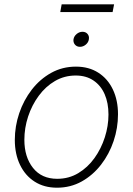

<svg xmlns="http://www.w3.org/2000/svg" viewBox="-20 -854 613 885"><path d="M242.7 11.2Q183.6 11.2 139.9 -16.6Q96.2 -44.4 72.3 -94.2Q48.3 -144 48.3 -209Q48.3 -272 68.6 -332Q88.9 -392.1 126.5 -440.7Q164.1 -489.3 215.8 -518.1Q267.6 -546.9 330.1 -546.9Q389.6 -546.9 433.1 -519Q476.6 -491.2 500.2 -441.7Q523.9 -392.1 523.9 -327.1Q523.9 -264.2 503.7 -203.9Q483.4 -143.6 445.8 -95Q408.2 -46.4 356.7 -17.6Q305.2 11.2 242.7 11.2ZM243.7 -29.8Q297.4 -29.8 340.8 -55.9Q384.3 -82 415.3 -125.2Q446.3 -168.5 463.1 -220.9Q480 -273.4 480 -326.2Q480 -379.4 462.4 -419.7Q444.8 -460 410.9 -482.9Q377 -505.9 329.1 -505.9Q276.9 -505.9 233.6 -480.7Q190.4 -455.6 158.7 -412.6Q127 -369.6 109.6 -316.9Q92.3 -264.2 92.3 -209.5Q92.3 -130.4 132.1 -80.1Q171.9 -29.8 243.7 -29.8ZM348.6 -638.2Q334 -638.2 325.4 -648.4Q316.9 -658.7 318.8 -672.9Q321.3 -687.5 333.5 -697.5Q345.7 -707.5 360.4 -707.5Q375 -707.5 383.5 -697.5Q392.1 -687.5 389.6 -672.9Q387.7 -658.7 375.5 -648.4Q363.3 -638.2 348.6 -638.2ZM505.9 -834 499 -798.3H257.8L264.2 -834Z"/></svg>

Font: Inter 18pt ExtraLight
Style: Italic
Weight: 250
Italic angle: -9.3988°
Designer: Rasmus Andersson
Foundry: rsms
Version: Version 4.001;git-66647c0bb